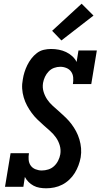

<svg xmlns="http://www.w3.org/2000/svg" viewBox="-20 -1007 542 1035"><path d="M229 8Q211 8 193.5 5Q176 2 161 -6Q146 -14 134 -26Q122 -38 114 -53L106 0H7L37 -181H136Q133 -163 134.5 -145.5Q136 -128 145.5 -114.5Q155 -101 171.5 -94.5Q188 -88 205 -88Q223 -88 240.5 -93.5Q258 -99 271.5 -111.5Q285 -124 293.5 -141Q302 -158 305 -175Q309 -200 302 -223.5Q295 -247 281.5 -266Q268 -285 250.5 -300.5Q233 -316 215.5 -331.5Q198 -347 181.5 -363Q165 -379 151 -398Q137 -417 126 -437.5Q115 -458 108 -481.5Q101 -505 99.5 -529.5Q98 -554 103 -579Q106 -599 112 -618Q118 -637 127 -655.5Q136 -674 149 -691Q162 -708 179 -721Q196 -734 216 -738.5Q236 -743 255 -743Q277 -743 297.5 -739Q318 -735 336 -726.5Q354 -718 369 -704.5Q384 -691 393 -673L403 -735H502L472 -554H373Q376 -572 374.5 -589.5Q373 -607 363.5 -620.5Q354 -634 338 -640.5Q322 -647 305 -647Q288 -647 271.5 -641Q255 -635 242.5 -622Q230 -609 222.5 -593Q215 -577 212 -560Q208 -535 215 -512Q222 -489 235 -470Q248 -451 265.5 -435.5Q283 -420 300.5 -404.5Q318 -389 334.5 -373Q351 -357 365 -338.5Q379 -320 390 -299.5Q401 -279 408 -255.5Q415 -232 417 -208Q419 -184 415 -159Q411 -137 403 -115.5Q395 -94 383 -74.5Q371 -55 353.5 -38.5Q336 -22 315.5 -11.5Q295 -1 273 3.5Q251 8 229 8ZM311 -789 261 -841 420 -987 484 -923Z"/></svg>

Font: Iosevka Curly Slab Oblique
Style: Bold
Weight: 700
Italic angle: -9°
Monospace: yes
Designer: Belleve Invis
Foundry: Belleve Invis
Version: Version 11.1.0; ttfautohint (v1.8.3)